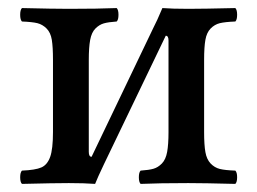

<svg xmlns="http://www.w3.org/2000/svg" viewBox="-20 -452 634 474"><path d="M206.1 -64.9 357.9 -381.8Q367.2 -399.4 380.9 -432.1Q405.3 -430.2 444.8 -430.2Q481 -430.2 561 -432.1Q565.4 -427.7 565.4 -415.5Q565.4 -403.3 561 -398.9Q535.6 -397.9 522.7 -394.8Q509.8 -391.6 500 -381.6Q490.2 -371.6 487.1 -353.8Q483.9 -335.9 483.9 -304.2V-126Q483.9 -94.2 487.1 -76.4Q490.2 -58.6 500 -48.3Q509.8 -38.1 522.7 -34.9Q535.6 -31.7 561 -30.8Q565.4 -26.4 565.4 -14.4Q565.4 -2.4 561 2Q482.9 0 444.8 0Q373 0 327.1 2Q322.8 -2.4 322.8 -14.4Q322.8 -26.4 327.1 -30.8Q347.7 -32.2 358.9 -35.4Q370.1 -38.6 379.6 -48.3Q389.2 -58.1 392.6 -76.7Q396 -95.2 396 -126V-352.1Q396 -363.8 389.2 -363.8L236.8 -46.9Q220.7 -13.2 214.8 2Q188.5 0 149.9 0Q114.3 0 34.2 2Q29.8 -2.4 29.8 -14.4Q29.8 -26.4 34.2 -30.8Q67.4 -32.2 82 -38.6Q96.7 -44.9 103.8 -64.5Q110.8 -84 110.8 -126V-304.2Q110.8 -335.9 107.9 -353.8Q105 -371.6 95 -381.6Q85 -391.6 72.3 -394.8Q59.6 -397.9 34.2 -398.9Q29.8 -403.3 29.8 -415.5Q29.8 -427.7 34.2 -432.1Q112.3 -430.2 149.9 -430.2Q222.2 -430.2 268.1 -432.1Q272.5 -427.7 272.5 -415.5Q272.5 -403.3 268.1 -398.9Q247.6 -397.5 236.3 -394.3Q225.1 -391.1 215.6 -381.6Q206.1 -372.1 202.6 -353.5Q199.2 -335 199.2 -304.2V-77.1Q199.2 -64.9 206.1 -64.9Z"/></svg>

Font: Common Serif News
Style: Regular
Weight: 450
Designer: Philipp H. Poll, Khaled Hosny
Foundry: Stefan Peev, Context Ltd.
Version: Version 1.026